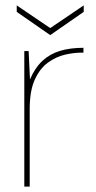

<svg xmlns="http://www.w3.org/2000/svg" viewBox="-20 -691 355 711"><path d="M70 0V-502H86L91 -397Q110 -441 138 -466.5Q166 -492 203.5 -503Q241 -514 289 -514V-496H280Q253 -496 220.5 -488.5Q188 -481 158 -459.5Q128 -438 109 -396.5Q90 -355 90 -287V0ZM166 -561 42 -647V-671L166 -587L290 -671V-647Z"/></svg>

Font: DM Sans 16pt Thin
Style: Regular
Weight: 250
Version: Version 4.004;gftools[0.9.30]